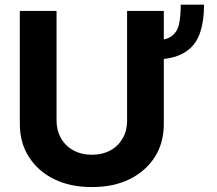

<svg xmlns="http://www.w3.org/2000/svg" viewBox="-20 -773 910 804"><path d="M736.8 -753.4H834.5Q834.5 -681.6 815.4 -629.4Q795.9 -577.6 749 -550.8Q701.2 -523.4 618.2 -523.4V-603Q673.3 -603 697.8 -621.1Q723.6 -640.1 730 -672.9Q736.8 -708 736.8 -753.4ZM512.2 -268.1V-727.1H666V-254.9Q666 -174.3 628.4 -115.7Q589.8 -55.7 522.9 -22.9Q456.5 10.3 364.7 10.3Q272.9 10.3 206.5 -22.9Q139.6 -55.7 101.1 -115.7Q63 -174.8 63 -254.9V-727.1H216.8V-268.1Q216.8 -227.1 235.4 -194.3Q253.9 -161.6 287.1 -143.6Q321.3 -125 364.7 -125Q408.7 -125 442.9 -143.6Q475.6 -161.6 494.1 -194.3Q512.2 -226.1 512.2 -268.1Z"/></svg>

Font: My Font
Style: Bold
Weight: 500
Designer: Rasmus Andersson
Foundry: rsms
Version: Version 0.001